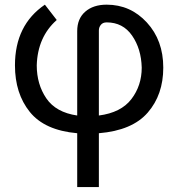

<svg xmlns="http://www.w3.org/2000/svg" viewBox="-20 -548 744 802"><path d="M393 -65.5Q485.5 -77.5 528.8 -134Q572 -190.5 572 -265.5Q570 -344 531.8 -399.2Q493.5 -454.5 425.5 -454.5Q409.5 -454.5 401.2 -444.2Q393 -434 393 -421ZM393 233.5H302.5V8.5Q166.5 -3.5 104.5 -80.5Q42.5 -157.5 42.5 -275Q42.5 -443.5 167.5 -528.5L217 -464.5Q137 -393.5 133.5 -275Q133.5 -196 173.5 -137.2Q213.5 -78.5 302.5 -65.5V-418Q302.5 -470 336 -499.2Q369.5 -528.5 425.5 -528.5Q525 -528.5 593.5 -454Q662 -379.5 662 -265.5Q662 -152.5 597.2 -77.8Q532.5 -3 393 8.5Z"/></svg>

Font: Roberto Sans
Style: Regular
Weight: 400
Designer: Google (font) & Cristiano Sobral (main changes)
Version: Version 1.500; ttfautohint (v1.8.4.7-5d5b-dirty)